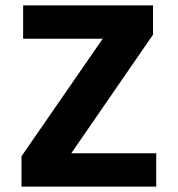

<svg xmlns="http://www.w3.org/2000/svg" viewBox="-20 -694 661 714"><path d="M561 0H60V-113L362 -550H66V-674H549V-565L245 -124H561Z"/></svg>

Font: Hind Mysuru
Style: Bold
Weight: 700
Designer: Manushi Parikh, Hitesh Malaviya
Foundry: Indian Type Foundry
Version: Version 0.703;PS 1.0;hotconv 1.0.86;makeotf.lib2.5.63406